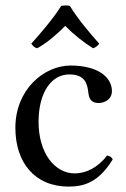

<svg xmlns="http://www.w3.org/2000/svg" viewBox="-20 -682 468 712"><path d="M398 -91C394 -100 386 -104 377 -105C343 -61 300 -39 257 -39C184 -39 123 -113 123 -230C123 -340 171 -406 237 -406C296 -406 304 -371 308 -336C311 -309 325 -300 346 -300C367 -300 395 -313 395 -344C395 -399 338 -439 242 -439C143 -439 37 -350 37 -208C37 -79 109 10 235 10C295 10 348 -9 398 -91ZM239 -660C228 -663 218 -662 207 -660C178 -614 132 -560 96 -520C102 -511 109 -505 118 -503C157 -525 190 -554 222 -586C252 -555 287 -527 325 -503C334 -505 343 -513 348 -520C312 -560 268 -613 239 -660Z"/></svg>

Font: Libertinus Serif
Style: Regular
Weight: 400
Designer: Philipp H. Poll, Khaled Hosny
Foundry: Caleb Maclennan
Version: Version 7.050;RELEASE